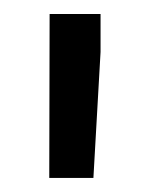

<svg xmlns="http://www.w3.org/2000/svg" viewBox="-20 -770 214 274"><path d="M123.5 -750H50.8L50.3 -516.1H113.3L123.5 -695.8Z"/></svg>

Font: Roboto
Style: Regular
Weight: 400
Designer: Google
Version: Version 2.137; 2017